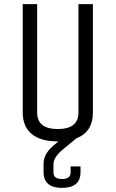

<svg xmlns="http://www.w3.org/2000/svg" viewBox="-20 -670 560 930"><path d="M360 -125V-650H430V-125Q430 -31 350 0L288 51Q239 91 239 124V166Q239 197 280.5 197Q322 197 322 166V136H370V164Q370 240 280.5 240Q191 240 191 164V124Q191 79 232 41L263 15H261Q176 15 133 -21.5Q90 -58 90 -125V-650H160V-125Q160 -45 260 -45Q360 -45 360 -125Z"/></svg>

Font: Unica One
Style: Regular
Weight: 400
Designer: Eduardo Rodriguez Tunni
Foundry: Eduardo Rodriguez Tunni
Version: Version 1.001